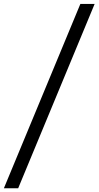

<svg xmlns="http://www.w3.org/2000/svg" viewBox="-72 -832 512 998"><path d="M345.7 -811.5H419.9L22.5 146.5H-51.8Z"/></svg>

Font: Reddit Sans Vanilla
Style: Regular
Weight: 400
Designer: Stephen Hutchings
Foundry: Reddit
Version: Version 1.013